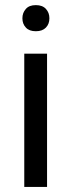

<svg xmlns="http://www.w3.org/2000/svg" viewBox="-20 -741 283 761"><path d="M166.5 0V-528.3H76.2V0ZM68.8 -668.5C68.8 -653.8 73.2 -641.6 82.5 -631.8C91.3 -622.1 104.5 -617.2 122.1 -617.2C139.6 -617.2 152.8 -622.1 162.1 -631.8C171.4 -641.6 175.8 -653.8 175.8 -668.5C175.8 -683.1 171.4 -695.3 162.1 -705.6C152.8 -715.8 139.6 -720.7 122.1 -720.7C104.5 -720.7 91.3 -715.8 82.5 -705.6C73.2 -695.3 68.8 -683.1 68.8 -668.5Z"/></svg>

Font: Vazir
Style: Regular
Weight: 400
Designer: Saber Rastikerdar
Foundry: Saber Rastikerdar
Version: Version 27.002;January 24, 2021;FontCreator 13.0.0.2683 64-b